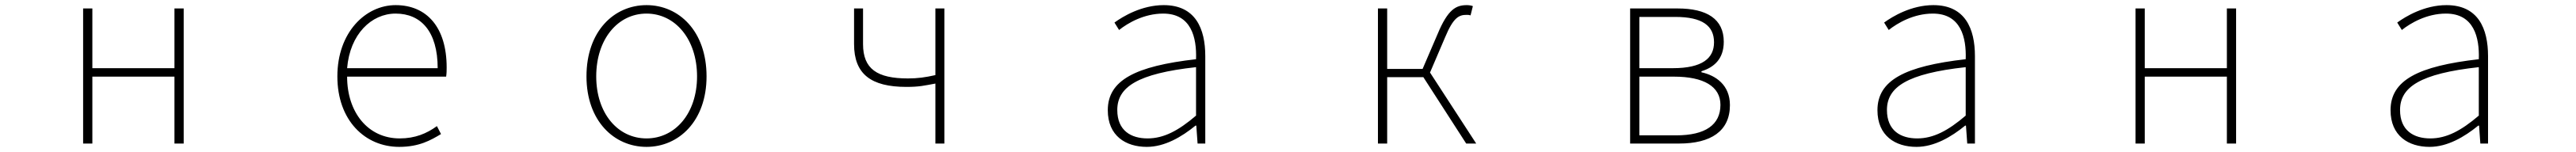

<svg xmlns="http://www.w3.org/2000/svg" viewBox="-20 -560 10040 593"><path d="M304 0H340V-261H660V0H696V-527H660V-294H340V-527H304Z M1536 13C1614 13 1659 -13 1699 -37L1683 -68C1643 -39 1598 -20 1538 -20C1414 -20 1333 -122 1333 -261H1719C1721 -275 1721 -286 1721 -297C1721 -453 1644 -540 1522 -540C1405 -540 1295 -434 1295 -262C1295 -90 1403 13 1536 13ZM1333 -294C1344 -427 1428 -507 1522 -507C1621 -507 1686 -437 1686 -294Z M2500 13C2626 13 2734 -88 2734 -262C2734 -439 2626 -540 2500 -540C2374 -540 2266 -439 2266 -262C2266 -88 2374 13 2500 13ZM2500 -20C2388 -20 2304 -118 2304 -262C2304 -407 2388 -507 2500 -507C2612 -507 2697 -407 2697 -262C2697 -118 2612 -20 2500 -20Z M3626 0H3661V-527H3626V-267C3586 -258 3557 -254 3519 -254C3399 -254 3344 -291 3344 -388V-527H3309V-388C3309 -271 3375 -221 3513 -221C3564 -221 3582 -226 3626 -234Z M4450 13C4520 13 4586 -26 4640 -70H4643L4648 0H4678V-341C4678 -448 4640 -540 4516 -540C4430 -540 4357 -496 4324 -472L4342 -443C4376 -470 4439 -507 4514 -507C4623 -507 4645 -414 4642 -329C4405 -302 4298 -247 4298 -130C4298 -30 4368 13 4450 13ZM4453 -20C4389 -20 4335 -50 4335 -131C4335 -220 4413 -273 4642 -298V-109C4573 -50 4516 -20 4453 -20Z M5351 0H5387V-259H5528L5695 0H5734L5554 -277L5613 -415C5645 -492 5667 -502 5696 -502C5704 -502 5706 -502 5712 -500L5721 -536C5717 -538 5707 -540 5698 -540C5656 -540 5624 -525 5583 -426L5525 -291H5387V-527H5351Z M6334 0H6525C6648 0 6723 -48 6723 -150C6723 -229 6667 -266 6612 -278V-282C6660 -297 6699 -329 6699 -397C6699 -486 6633 -527 6519 -527H6334ZM6370 -294V-494H6510C6616 -494 6661 -459 6661 -395C6661 -333 6616 -294 6500 -294ZM6370 -32V-261H6505C6622 -261 6686 -222 6686 -151C6686 -73 6627 -32 6514 -32Z M7450 13C7520 13 7586 -26 7640 -70H7643L7648 0H7678V-341C7678 -448 7640 -540 7516 -540C7430 -540 7357 -496 7324 -472L7342 -443C7376 -470 7439 -507 7514 -507C7623 -507 7645 -414 7642 -329C7405 -302 7298 -247 7298 -130C7298 -30 7368 13 7450 13ZM7453 -20C7389 -20 7335 -50 7335 -131C7335 -220 7413 -273 7642 -298V-109C7573 -50 7516 -20 7453 -20Z M8304 0H8340V-261H8660V0H8696V-527H8660V-294H8340V-527H8304Z M9450 13C9520 13 9586 -26 9640 -70H9643L9648 0H9678V-341C9678 -448 9640 -540 9516 -540C9430 -540 9357 -496 9324 -472L9342 -443C9376 -470 9439 -507 9514 -507C9623 -507 9645 -414 9642 -329C9405 -302 9298 -247 9298 -130C9298 -30 9368 13 9450 13ZM9453 -20C9389 -20 9335 -50 9335 -131C9335 -220 9413 -273 9642 -298V-109C9573 -50 9516 -20 9453 -20Z"/></svg>

Font: Harano Aji Gothic K1 ExtraLight
Style: Regular
Weight: 250
Foundry: Masamichi Hosoda
Version: HaranoAjiGothicK1-ExtraLight version 20230610;ttx 4.39.4